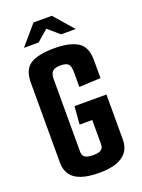

<svg xmlns="http://www.w3.org/2000/svg" viewBox="-148 -841 675 914"><g transform="rotate(-20 190.0 -384.0)"><path d="M194 6Q139 6 103 -6Q67 -18 49.5 -42.5Q32 -67 32 -104V-509Q32 -575 71 -600Q110 -625 192 -625Q269 -625 310 -600Q351 -575 351 -508V-416L242 -411V-486Q242 -517 231 -527.5Q220 -538 193 -538Q165 -538 152.5 -527Q140 -516 140 -487V-122Q140 -106 146 -98Q152 -90 164.5 -86.5Q177 -83 194 -83Q211 -83 222.5 -86.5Q234 -90 240 -98Q246 -106 246 -122V-242H182L189 -333H351V-104Q351 -67 332.5 -42.5Q314 -18 279 -6Q244 6 194 6ZM58 -676 142 -774H235L320 -676H246L189 -725L132 -676Z"/></g></svg>

Font: Smooch Sans Thin
Style: Bold
Weight: 700
Version: Version 1.010